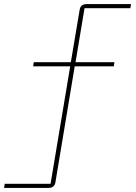

<svg xmlns="http://www.w3.org/2000/svg" viewBox="-46 -718 666 938"><path d="M-23 180H201L297 -394H116L119 -414H300L343 -669Q347 -698 377 -698H594L591 -678H367L323 -414H513L510 -394H319L225 171Q221 200 191 200H-26Z"/></svg>

Font: IBM Plex Mono Thin
Style: Regular
Weight: 100
Monospace: yes
Designer: Mike Abbink, Paul van der Laan, Pieter van Rosmalen
Foundry: Bold Monday
Version: Version 2.3